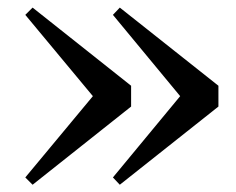

<svg xmlns="http://www.w3.org/2000/svg" viewBox="-20 -539 631 513"><path d="M300.1 -518.7 563.6 -309.9V-254.3L300.1 -45.4L281.7 -64.9L488.6 -315V-249.2L281.7 -499.3ZM67.1 -518.7 330.3 -309.9V-254.3L67.1 -45.4L47.6 -64.9L255.5 -315V-249.2L47.6 -499.3Z"/></svg>

Font: Noto Serif TC
Style: Regular
Weight: 200
Designer: Ryoko NISHIZUKA 西塚涼子 (kana & ideographs); Frank Grießhammer (Latin, Greek & Cyrillic); Wenlong ZHANG 张文龙 (bopomofo); San
Foundry: Adobe
Version: Version 2.001;hotconv 1.1.0;makeotfexe 2.6.0